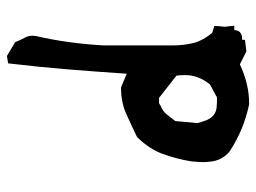

<svg xmlns="http://www.w3.org/2000/svg" viewBox="-111 -611 725 543"><g transform="rotate(90 251.5 -339.5)"><path d="M81.1 -67.9Q81.1 -73.7 82 -79.1Q102.5 -167 108.4 -269.5V-466.8Q108.4 -497.1 101.1 -525.9Q93.8 -552.7 72.8 -577.1L53.7 -583V-592.3L55.7 -612.3L52.7 -639.6H61.5Q64 -639.6 65.4 -640.1Q65.4 -640.6 65.4 -641.1Q65.4 -649.9 70.8 -655.3Q74.7 -659.2 81.5 -661.1L92.8 -662.1V-669.9L125.5 -673.8L162.1 -655.3Q186 -667 214.6 -674.3Q243.2 -681.6 274.4 -681.6H275.4Q313 -673.3 344.2 -660.4Q375.5 -647.5 406.7 -627.4Q409.7 -625.5 414.1 -621.1Q432.6 -602.5 436.5 -576.7Q438.5 -563 438.5 -552.2Q438.5 -541.5 436.5 -519.5V-519Q429.7 -476.6 415.5 -437.7Q401.4 -398.9 367.7 -364.7Q333.5 -348.1 301.3 -333.7Q269 -319.3 228.5 -319.3H227.1L188.5 -335.4Q183.1 -254.9 176.5 -172.9Q169.9 -90.8 159.2 0L138.2 3.4L99.1 -20Q93.3 -35.6 87.2 -45.9Q81.1 -56.2 81.1 -67.9ZM218.8 -570.8Q192.4 -538.1 192.4 -501Q192.4 -487.3 193.8 -476.1L256.8 -426.8H272L279.8 -431.6Q294.9 -437.5 303.7 -448.7L322.3 -472.7L328.1 -534.7Q325.2 -547.4 320.8 -558.6Q315.9 -572.3 306.4 -580.3Q296.9 -588.4 283.9 -589.6Q271 -590.8 255.9 -590.8Z"/></g></svg>

Font: Bakudai
Style: Bold
Weight: 700
Version: Version 1.48